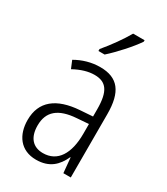

<svg xmlns="http://www.w3.org/2000/svg" viewBox="-192 -849 819 943"><g transform="rotate(30 217.5 -377.5)"><path d="M341 -757V-765H276C249 -718 212 -666 171 -617V-606H206C249 -644 312 -713 341 -757ZM219 -542C170 -542 122 -528 81 -504L99 -461C141 -484 179 -495 214 -495C280 -495 309 -457 309 -355V-314L238 -309C110 -300 39 -245 39 -139C39 -55 83 10 172 10C248 10 287 -30 312 -85H314L322 0H364V-359C364 -485 320 -542 219 -542ZM244 -267 310 -272V-216C310 -105 268 -35 185 -35C129 -35 95 -71 95 -140C95 -219 143 -260 244 -267Z"/></g></svg>

Font: Noto Sans Malayalam Condensed Light
Style: Regular
Weight: 300
Width: 3
Designer: Jelle Bosma - Monotype Design Team
Foundry: Monotype Imaging Inc.
Version: Version 2.104